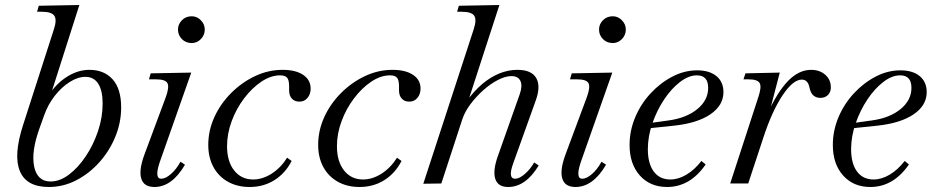

<svg xmlns="http://www.w3.org/2000/svg" viewBox="-20 -733 3728 767"><path d="M175 14Q86 14 59.5 -49Q33 -112 72 -233L195 -615Q208 -654 197 -670Q186 -686 148 -686H128L135 -710L297 -713L179 -343L174 -351Q203 -398 247 -426Q291 -454 337 -454Q396 -454 430 -416Q464 -378 464 -304Q464 -244 441 -187.5Q418 -131 377.5 -85.5Q337 -40 285 -13Q233 14 175 14ZM182 -8Q219 -8 255.5 -35.5Q292 -63 322.5 -108.5Q353 -154 371.5 -209Q390 -264 390 -319Q390 -371 372.5 -398.5Q355 -426 321 -426Q291 -426 258.5 -405.5Q226 -385 199 -350.5Q172 -316 157 -274L138 -221Q104 -127 116.5 -67.5Q129 -8 182 -8Z M597 14Q555 14 544.5 -19Q534 -52 556 -113L642 -344Q657 -385 649 -400.5Q641 -416 604 -416H575L582 -440L744 -443L618 -85Q596 -19 624 -19Q641 -19 662.5 -37.5Q684 -56 701 -87L719 -75Q667 14 597 14ZM746 -561Q722 -561 706.5 -577Q691 -593 691 -615Q691 -636 706.5 -652Q722 -668 746 -668Q767 -668 782.5 -652Q798 -636 798 -615Q798 -593 782.5 -577Q767 -561 746 -561Z M977 14Q928 14 890.5 -7Q853 -28 832.5 -66Q812 -104 812 -154Q812 -212 836.5 -265.5Q861 -319 903.5 -361.5Q946 -404 999 -429Q1052 -454 1109 -454Q1161 -454 1191 -434Q1221 -414 1221 -379Q1221 -357 1208.5 -342Q1196 -327 1176 -327Q1157 -327 1146 -339Q1135 -351 1135 -372V-388Q1135 -413 1127 -422.5Q1119 -432 1099 -432Q1062 -432 1024.5 -407Q987 -382 955.5 -340.5Q924 -299 905.5 -249Q887 -199 887 -149Q887 -88 915.5 -52Q944 -16 991 -16Q1029 -16 1065.5 -39.5Q1102 -63 1127 -103L1145 -90Q1120 -41 1076.5 -13.5Q1033 14 977 14Z M1416 14Q1367 14 1329.5 -7Q1292 -28 1271.5 -66Q1251 -104 1251 -154Q1251 -212 1275.5 -265.5Q1300 -319 1342.5 -361.5Q1385 -404 1438 -429Q1491 -454 1548 -454Q1600 -454 1630 -434Q1660 -414 1660 -379Q1660 -357 1647.5 -342Q1635 -327 1615 -327Q1596 -327 1585 -339Q1574 -351 1574 -372V-388Q1574 -413 1566 -422.5Q1558 -432 1538 -432Q1501 -432 1463.5 -407Q1426 -382 1394.5 -340.5Q1363 -299 1344.5 -249Q1326 -199 1326 -149Q1326 -88 1354.5 -52Q1383 -16 1430 -16Q1468 -16 1504.5 -39.5Q1541 -63 1566 -103L1584 -90Q1559 -41 1515.5 -13.5Q1472 14 1416 14Z M2010 14Q1969 14 1958.5 -18.5Q1948 -51 1969 -110L2056 -356Q2068 -390 2059 -409.5Q2050 -429 2023 -429Q1999 -429 1969 -413.5Q1939 -398 1910.5 -372.5Q1882 -347 1859.5 -317Q1837 -287 1827 -257L1743 0L1671 1L1872 -615Q1885 -654 1874.5 -670Q1864 -686 1825 -686H1806L1813 -710L1975 -713L1845 -313L1843 -327Q1873 -369 1906 -397Q1939 -425 1974.5 -439.5Q2010 -454 2047 -454Q2103 -454 2122 -421.5Q2141 -389 2120 -331L2030 -80Q2008 -19 2038 -19Q2054 -19 2075.5 -37Q2097 -55 2114 -84L2132 -72Q2080 14 2010 14Z M2279 14Q2237 14 2226.5 -19Q2216 -52 2238 -113L2324 -344Q2339 -385 2331 -400.5Q2323 -416 2286 -416H2257L2264 -440L2426 -443L2300 -85Q2278 -19 2306 -19Q2323 -19 2344.5 -37.5Q2366 -56 2383 -87L2401 -75Q2349 14 2279 14ZM2428 -561Q2404 -561 2388.5 -577Q2373 -593 2373 -615Q2373 -636 2388.5 -652Q2404 -668 2428 -668Q2449 -668 2464.5 -652Q2480 -636 2480 -615Q2480 -593 2464.5 -577Q2449 -561 2428 -561Z M2645 14Q2577 14 2536 -32Q2495 -78 2495 -154Q2495 -211 2517.5 -264.5Q2540 -318 2579 -360Q2618 -402 2666 -427Q2714 -452 2765 -452Q2814 -452 2842 -429Q2870 -406 2870 -365Q2870 -312 2818 -276.5Q2766 -241 2673 -231L2577 -221L2580 -242L2652 -252Q2723 -262 2766 -297.5Q2809 -333 2809 -382Q2809 -432 2764 -432Q2731 -432 2696.5 -405.5Q2662 -379 2633 -335.5Q2604 -292 2586 -240Q2568 -188 2568 -137Q2568 -80 2591.5 -48Q2615 -16 2658 -16Q2690 -16 2722.5 -35.5Q2755 -55 2782 -90L2799 -76Q2767 -30 2728.5 -8Q2690 14 2645 14Z M2897 0 3009 -344Q3023 -385 3015 -400.5Q3007 -416 2971 -416H2950L2958 -440L3095 -443L3049 -266L3044 -274Q3084 -364 3127.5 -409Q3171 -454 3220 -454Q3254 -454 3276 -435Q3298 -416 3299 -387Q3300 -367 3288.5 -354.5Q3277 -342 3257 -342Q3241 -342 3229.5 -351.5Q3218 -361 3213 -386Q3210 -400 3202.5 -407.5Q3195 -415 3183 -415Q3148 -415 3106 -352Q3064 -289 3029 -182L2969 0Z M3457 14Q3389 14 3348 -32Q3307 -78 3307 -154Q3307 -211 3329.5 -264.5Q3352 -318 3391 -360Q3430 -402 3478 -427Q3526 -452 3577 -452Q3626 -452 3654 -429Q3682 -406 3682 -365Q3682 -312 3630 -276.5Q3578 -241 3485 -231L3389 -221L3392 -242L3464 -252Q3535 -262 3578 -297.5Q3621 -333 3621 -382Q3621 -432 3576 -432Q3543 -432 3508.5 -405.5Q3474 -379 3445 -335.5Q3416 -292 3398 -240Q3380 -188 3380 -137Q3380 -80 3403.5 -48Q3427 -16 3470 -16Q3502 -16 3534.5 -35.5Q3567 -55 3594 -90L3611 -76Q3579 -30 3540.5 -8Q3502 14 3457 14Z"/></svg>

Font: Baskervville
Style: Italic
Weight: 400
Italic angle: -18°
Designer: ANRT
Foundry: ANRT
Version: Version 1.100